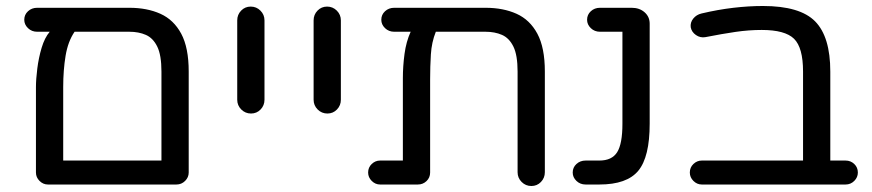

<svg xmlns="http://www.w3.org/2000/svg" viewBox="-20 -616 2911 641"><path d="M140 0Q124 0 112 -12Q100 -24 100 -40V-325Q100 -351 104.5 -387Q109 -423 119 -456.5Q129 -490 146 -510H104Q86 -510 73.5 -522Q61 -534 61 -550Q61 -567 73.5 -578.5Q86 -590 104 -590H412Q471 -590 515.5 -570Q560 -550 585 -503.5Q610 -457 610 -377V-40Q610 -24 598 -12Q586 0 569 0ZM191 -80H519V-377Q519 -432 505 -460.5Q491 -489 467 -499.5Q443 -510 412 -510H229Q207 -478 199 -430Q191 -382 191 -325Z M818 -237Q799 -237 785.5 -250.5Q772 -264 772 -283V-548Q772 -567 785 -580.5Q798 -594 817 -594Q836 -594 849.5 -580.5Q863 -567 863 -548V-283Q863 -264 850 -250.5Q837 -237 818 -237Z M1073 -237Q1054 -237 1040.5 -250.5Q1027 -264 1027 -283V-548Q1027 -567 1040 -580.5Q1053 -594 1072 -594Q1091 -594 1104.5 -580.5Q1118 -567 1118 -548V-283Q1118 -264 1105 -250.5Q1092 -237 1073 -237Z M1249 0Q1233 0 1221 -12Q1209 -24 1209 -40Q1209 -57 1221 -68.5Q1233 -80 1249 -80H1325V-355Q1325 -395 1330.5 -436Q1336 -477 1351 -510H1296Q1278 -510 1265.5 -522Q1253 -534 1253 -550Q1253 -567 1265.5 -578.5Q1278 -590 1296 -590H1601Q1660 -590 1704.5 -570Q1749 -550 1774 -503.5Q1799 -457 1799 -377V-41Q1799 -22 1786 -8.5Q1773 5 1754 5Q1735 5 1721.5 -8.5Q1708 -22 1708 -41V-377Q1708 -432 1694 -460.5Q1680 -489 1656 -499.5Q1632 -510 1601 -510H1435Q1421 -475 1418.5 -434.5Q1416 -394 1416 -351V-40Q1416 -23 1404 -11.5Q1392 0 1375 0Z M1935 0Q1917 0 1904.5 -12Q1892 -24 1892 -40Q1892 -57 1904.5 -68.5Q1917 -80 1935 -80H1981Q2023 -80 2040.5 -108Q2058 -136 2058 -203V-510H1983Q1965 -510 1952.5 -522Q1940 -534 1940 -550Q1940 -567 1952.5 -578.5Q1965 -590 1983 -590H2089Q2115 -590 2132 -575Q2149 -560 2149 -537V-203Q2149 -92 2111 -46Q2073 0 1981 0Z M2323 0Q2307 0 2295 -12Q2283 -24 2283 -40Q2283 -57 2295 -68.5Q2307 -80 2323 -80H2661V-377Q2661 -457 2631 -486.5Q2601 -516 2523 -516Q2480 -516 2435.5 -509.5Q2391 -503 2335 -492Q2318 -489 2303.5 -499Q2289 -509 2286 -525Q2284 -541 2294.5 -554Q2305 -567 2322 -571Q2377 -584 2428.5 -590Q2480 -596 2527 -596Q2651 -596 2701.5 -544.5Q2752 -493 2752 -377V-80H2803Q2820 -80 2832 -68.5Q2844 -57 2844 -40Q2844 -24 2832 -12Q2820 0 2803 0Z"/></svg>

Font: Varela Round
Style: Regular
Weight: 400
Designer: Joe Prince, Avraham Cornfeld
Foundry: Joe Prince, Avraham Cornfeld
Version: Version 3.010; ttfautohint (v1.8.4.7-5d5b)